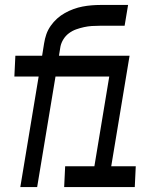

<svg xmlns="http://www.w3.org/2000/svg" viewBox="-20 -755 640 775"><path d="M62 0 136 -446H38L42 -530H150L158 -580Q161 -599 167 -616.5Q173 -634 184.5 -650.5Q196 -667 210.5 -680Q225 -693 242 -702.5Q259 -712 277 -718.5Q295 -725 313 -728.5Q331 -732 349.5 -733.5Q368 -735 386 -735H497L483 -651H382Q366 -651 350.5 -650Q335 -649 319 -645.5Q303 -642 287.5 -636.5Q272 -631 258.5 -621Q245 -611 236 -596.5Q227 -582 224 -567L218 -530H503L429 -84H528L524 0H239L243 -84H361L421 -446H204L130 0Z"/></svg>

Font: Iosevka Curly MdExObl
Style: Regular
Weight: 500
Width: 7
Italic angle: -9°
Monospace: yes
Designer: Belleve Invis
Foundry: Belleve Invis
Version: Version 11.1.0; ttfautohint (v1.8.3)